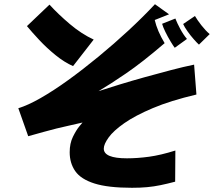

<svg xmlns="http://www.w3.org/2000/svg" viewBox="-20 -843 1040 912"><path d="M67 -329Q111 -342 172.5 -377Q234 -412 304.5 -463Q375 -514 448.5 -574.5Q522 -635 590.5 -698.5Q659 -762 716 -823L783 -775L715 -748Q727 -696 762 -638Q656 -547 579 -494.5Q502 -442 448 -410Q491 -424 548 -441.5Q605 -459 668 -476.5Q731 -494 792 -510Q853 -526 902 -536L913 -394Q790 -365 706 -329.5Q622 -294 570.5 -258Q519 -222 496 -190Q473 -158 473 -137Q473 -91 583 -91Q633 -91 688 -98.5Q743 -106 813 -128L812 20Q774 30 742.5 36.5Q711 43 679 46Q647 49 607 49Q493 49 428.5 28.5Q364 8 337.5 -30Q311 -68 311 -120Q311 -162 326.5 -193.5Q342 -225 357 -243L372 -261Q333 -252 304 -245.5Q275 -239 248 -232.5Q221 -226 189.5 -217Q158 -208 114 -196ZM108 -719 215 -821Q257 -775 312 -728.5Q367 -682 425 -655L327 -529Q286 -547 244 -581Q202 -615 166.5 -653Q131 -691 108 -719ZM925 -631Q916 -639 900.5 -656.5Q885 -674 870.5 -694.5Q856 -715 850 -729L906 -767Q917 -748 936.5 -723Q956 -698 976 -681ZM810 -616Q803 -625 790 -646.5Q777 -668 765.5 -691.5Q754 -715 750 -730L813 -755Q821 -734 836 -706Q851 -678 868 -658Z"/></svg>

Font: Mochiy Pop One
Style: Regular
Weight: 400
Designer: FONTDASU
Foundry: FONTDASU / Google Inc. / Adobe
Version: Version 2.000